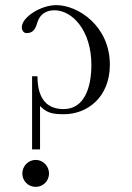

<svg xmlns="http://www.w3.org/2000/svg" viewBox="-20 -714 513 748"><path d="M136 -301V-132H105V-417H126C126 -324 167 -289 228 -289C308 -289 336 -372 336 -461C336 -595 262 -674 192 -674C157 -674 134 -656 125 -625C117 -597 106 -585 83 -585C73 -585 65 -595 65 -608C65 -647 139 -694 199 -694C285 -694 408 -612 408 -462C408 -335 320 -269 229 -269C180 -269 161 -276 136 -301ZM67 -38C67 -67 90 -91 119 -91C148 -91 171 -67 171 -38C171 -9 148 14 119 14C90 14 67 -9 67 -38Z"/></svg>

Font: Open Baskerville 0.0.53
Style: Normal
Weight: 400
Designer: Isaac Moore, James Puckett, Rob Mientjes
Foundry: The Open Baskerville Project
Version: 0.0.53 (g939f078)